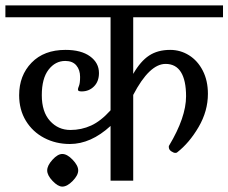

<svg xmlns="http://www.w3.org/2000/svg" viewBox="-33 -670 847 712"><path d="M142 -38Q142 -56 161.5 -77.5Q181 -99 198 -99Q216 -99 236.5 -77.5Q257 -56 257 -38Q257 -20 236.5 1Q216 22 198 22Q182 22 162 1Q142 -20 142 -38ZM377 -203Q304 -136 226 -136Q174 -136 131 -158.5Q88 -181 63 -222Q38 -263 38 -317Q38 -390 84 -437.5Q130 -485 210 -485Q268 -485 301 -461Q334 -437 334 -399Q334 -368 315.5 -349.5Q297 -331 270 -331Q263 -331 259.5 -332.5Q256 -334 256 -339Q256 -342 260 -352Q264 -362 264 -385Q264 -411 250 -427.5Q236 -444 209 -444Q172 -444 147 -411.5Q122 -379 122 -317Q122 -255 152.5 -221.5Q183 -188 228 -188Q269 -188 305 -204.5Q341 -221 377 -261V-606H-13V-650H794V-606H461V-396Q488 -443 520 -464Q552 -485 598 -485Q636 -485 668 -465Q700 -445 719 -408Q738 -371 738 -322Q738 -258 703.5 -199Q669 -140 624 -105Q622 -103 617 -103Q611 -103 602 -109Q593 -115 593 -125Q593 -130 594 -130Q657 -235 657 -313Q657 -372 638 -402.5Q619 -433 581 -433Q521 -433 461 -318V0H377Z"/></svg>

Font: Kurale
Style: Regular
Weight: 400
Designer: Eduardo Rodriguez Tunni
Foundry: Eduardo Rodriguez Tunni
Version: Version 2.000